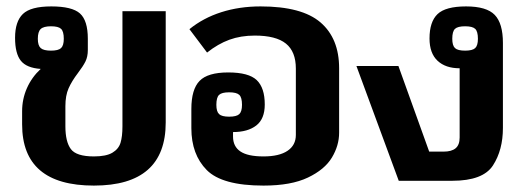

<svg xmlns="http://www.w3.org/2000/svg" viewBox="-20 -564 1636 599"><path d="M49 -176V-217Q49 -255 64 -289Q79 -323 107 -349Q63 -352 45 -374.5Q27 -397 27 -446Q27 -497 51.5 -520.5Q76 -544 140 -544Q205 -544 229.5 -522Q254 -500 254 -443V-408Q254 -387 246.5 -372Q239 -357 223 -336Q204 -311 194 -288.5Q184 -266 184 -233V-170Q184 -122 201 -99Q218 -76 273 -76Q311 -76 330.5 -87.5Q350 -99 356 -118.5Q362 -138 362 -170V-529H497V-182Q497 15 273 15Q49 15 49 -176ZM179 -443Q179 -466 170.5 -474Q162 -482 139 -482Q116 -482 107 -473.5Q98 -465 98 -443Q98 -422 107 -414Q116 -406 139 -406Q162 -406 170.5 -414Q179 -422 179 -443Z M577 -164V-224Q577 -285 602.5 -311.5Q628 -338 692 -338Q756 -338 781 -314Q806 -290 806 -238Q806 -193 779.5 -172.5Q753 -152 707 -152V-138Q707 -107 730 -91.5Q753 -76 802 -76Q851 -76 877 -93.5Q903 -111 903 -143V-350Q903 -403 872 -428Q841 -453 775 -453Q731 -453 695.5 -440Q660 -427 626 -400L571 -473Q614 -508 670.5 -526Q727 -544 793 -544Q922 -544 980 -494Q1038 -444 1038 -351V-150Q1038 -110 1015.5 -72.5Q993 -35 940.5 -10Q888 15 802 15Q673 15 625 -33.5Q577 -82 577 -164ZM735 -237Q735 -260 726.5 -268Q718 -276 695 -276Q672 -276 663.5 -268Q655 -260 655 -237Q655 -216 663.5 -208Q672 -200 695 -200Q718 -200 726.5 -208Q735 -216 735 -237Z M1092 -358H1223L1319 -91H1364Q1389 -91 1401.5 -101.5Q1414 -112 1414 -135V-351Q1370 -351 1345 -374.5Q1320 -398 1320 -444Q1320 -496 1345 -520Q1370 -544 1434 -544Q1498 -544 1523.5 -517.5Q1549 -491 1549 -430V-165Q1549 -96 1518 -48Q1487 0 1391 0H1224ZM1471 -443Q1471 -466 1462.5 -474Q1454 -482 1431 -482Q1408 -482 1399.5 -474Q1391 -466 1391 -443Q1391 -422 1399.5 -414Q1408 -406 1431 -406Q1454 -406 1462.5 -414Q1471 -422 1471 -443Z"/></svg>

Font: Pridi Medium
Style: Regular
Weight: 500
Designer: Katatrad Team
Foundry: CadsonDemak
Version: Version 1.001